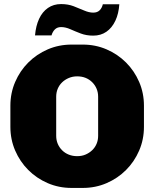

<svg xmlns="http://www.w3.org/2000/svg" viewBox="-20 -913 758 943"><path d="M331 10Q269 10 214.5 -13.5Q160 -37 119 -78Q78 -119 54.5 -173.5Q31 -228 31 -290V-394Q31 -456 54.5 -510.5Q78 -565 119 -606Q160 -647 214.5 -670.5Q269 -694 331 -694H387Q449 -694 503.5 -670.5Q558 -647 599 -606Q640 -565 663.5 -510.5Q687 -456 687 -394V-290Q687 -228 663.5 -173.5Q640 -119 599 -78Q558 -37 503.5 -13.5Q449 10 387 10ZM359 -146Q382 -146 400.5 -154Q419 -162 433 -175.5Q447 -189 454.5 -207Q462 -225 462 -246V-438Q462 -459 454.5 -477Q447 -495 433 -509Q419 -523 400.5 -530.5Q382 -538 359 -538Q337 -538 318 -530Q299 -522 285 -508.5Q271 -495 263.5 -477Q256 -459 256 -438V-246Q256 -225 263.5 -207Q271 -189 285 -175Q299 -161 318 -153.5Q337 -146 359 -146ZM152 -739Q156 -786 172 -820.5Q188 -855 215.5 -874Q243 -893 280 -893Q314 -893 341.5 -882.5Q369 -872 393 -861.5Q417 -851 438 -851Q458 -851 469.5 -862.5Q481 -874 485 -892H566Q563 -846 546.5 -811Q530 -776 502.5 -757Q475 -738 438 -738Q404 -738 376.5 -748.5Q349 -759 325.5 -769.5Q302 -780 280 -780Q261 -780 249.5 -768.5Q238 -757 233 -739Z"/></svg>

Font: Chivo Medium Black
Style: Regular
Weight: 900
Version: Version 2.002